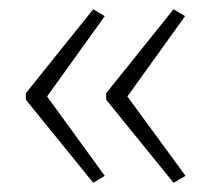

<svg xmlns="http://www.w3.org/2000/svg" viewBox="-20 -484 457 416"><path d="M36 -282V-268L182 -88L207 -103L82 -275L207 -449L182 -464ZM210 -282V-268L356 -88L382 -103L256 -275L381 -449L356 -464Z"/></svg>

Font: Noto Sans Sinhala UI Condensed ExtraLight
Style: Regular
Weight: 200
Width: 3
Designer: Jelle Bosma - Monotype Design Team
Foundry: Monotype Imaging Inc.
Version: Version 2.006